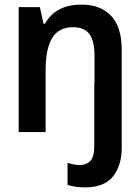

<svg xmlns="http://www.w3.org/2000/svg" viewBox="-20 -573 603 833"><path d="M61 0V-542H153L169 -470H175Q221 -553 334 -553Q416 -553 462 -504.5Q508 -456 508 -357V0V69Q508 144 470.5 192Q433 240 349 240Q305 240 273 229V134Q287 138 300 140.5Q313 143 328 143Q354 143 371.5 125.5Q389 108 389 61V-212H390V-332Q390 -396 367.5 -425.5Q345 -455 298 -455Q234 -455 206 -407.5Q178 -360 178 -271V0Z"/></svg>

Font: Noto Sans Mono SemiCondensed SemiBold
Style: Regular
Weight: 600
Width: 4
Designer: Monotype Design Team
Foundry: Monotype Imaging Inc.
Version: Version 2.014; ttfautohint (v1.8.4.7-5d5b)